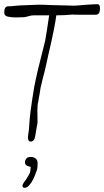

<svg xmlns="http://www.w3.org/2000/svg" viewBox="-34 -604 496 914"><path d="M112 70Q99 70 99 51Q99 43 101.5 28.5Q104 14 105 -5Q107 -59 129 -191Q133 -211 137.5 -231.5Q142 -252 147 -274L181 -410Q185 -434 190 -464Q195 -494 200 -531H126Q115 -531 102 -527Q85 -522 78 -522Q70 -522 60 -521.5Q50 -521 40 -521Q19 -521 2.5 -525Q-14 -529 -14 -544Q-14 -574 5 -574Q20 -574 45 -577Q58 -578 67.5 -578.5Q77 -579 84 -579L107 -580L132 -581Q152 -582 170 -581.5Q188 -581 205 -580L319 -577Q324 -577 337.5 -578Q351 -579 372 -581Q414 -584 430 -584Q442 -584 442 -565Q442 -534 423 -534Q364 -534 337 -534Q310 -534 315 -535Q295 -533 274.5 -532Q254 -531 234 -531Q230 -501 224 -470.5Q218 -440 211 -408Q206 -386 198 -351.5Q190 -317 180 -270Q173 -245 159 -186Q158 -176 155 -159.5Q152 -143 148 -120Q144 -105 144 -78Q144 -53 144.5 -36.5Q145 -20 144 -15Q142 -5 139.5 9Q137 23 134 42Q130 70 112 70ZM83 290Q73 290 73 281Q73 274 80 264Q89 253 95.5 241.5Q102 230 107 222Q112 209 112 190Q101 189 93 184Q85 179 85 168V166Q85 160 89.5 153.5Q94 147 99 145Q108 143 111 143Q126 143 135.5 150.5Q145 158 145 172Q145 190 143.5 198Q142 206 138 215Q133 231 124.5 248.5Q116 266 105 278Q94 290 83 290Z"/></svg>

Font: Square Peg
Style: Regular
Weight: 400
Designer: Robert E. Leuschke
Foundry: Robert E. Leuschke
Version: Version 1.010; ttfautohint (v1.8.4.7-5d5b)